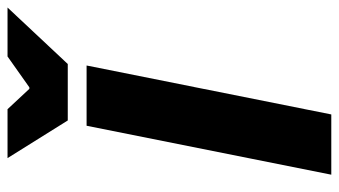

<svg xmlns="http://www.w3.org/2000/svg" viewBox="-215 -685 900 510"><g transform="rotate(-90 235.0 -430.0)"><path d="M26 0 156 -650H316L186 0ZM170 -700 70 -860H200L254 -802H258L340 -860H470L320 -700Z"/></g></svg>

Font: Source Sans 3 ExtraLight Black
Style: Italic
Weight: 900
Italic angle: -11°
Version: Version 3.052;hotconv 1.1.0;makeotfexe 2.6.0